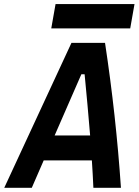

<svg xmlns="http://www.w3.org/2000/svg" viewBox="-52 -899 664 919"><path d="M-31.7 0H100.1L157.2 -131.3H387.7C390.6 -87.4 393.1 -43.9 395 0H526.9C511.2 -231.4 485.8 -462.4 450.7 -693.8H290ZM193.4 -763.2H571.3L591.8 -879.4H213.9ZM209.5 -250.5 337.4 -543.5H353C362.3 -445.8 371.6 -348.1 379.4 -250.5Z"/></svg>

Font: Cascadia Mono NF
Style: Bold Italic
Weight: 700
Italic angle: -10°
Monospace: yes
Designer: Aaron Bell
Foundry: Saja Typeworks
Version: Version 2404.023